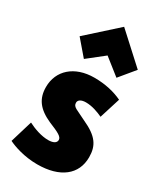

<svg xmlns="http://www.w3.org/2000/svg" viewBox="-223 -966 910 1072"><g transform="rotate(30 231.5 -430.0)"><path d="M245 -699 140 -616 56 -714 245 -884 431 -714 350 -616ZM440 -155C440 -44 355 24 208 24C124 24 53 -1 19 -18L62 -161C101 -141 150 -124 193 -124C226 -124 245 -135 245 -154C245 -175 219 -188 153 -215C70 -252 35 -300 35 -375C35 -481 116 -555 244 -555C316 -555 376 -540 424 -517C423 -515 383 -385 382 -383C352 -397 312 -412 272 -412C241 -412 224 -400 224 -383C224 -354 250 -352 313 -319C410 -275 440 -230 440 -155Z"/></g></svg>

Font: Repo Black
Style: Regular
Weight: 900
Designer: Stefan Peev
Foundry: Context Ltd
Version: Version 1.502